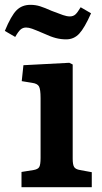

<svg xmlns="http://www.w3.org/2000/svg" viewBox="-52 -775 424 795"><path d="M37 0V-63L87 -71Q105 -74 110.5 -83.5Q116 -93 116 -121V-369Q116 -405 109.5 -417Q103 -429 81 -432L38 -439L45 -505L235 -515L249 -508V-118Q249 -93 255 -83.5Q261 -74 279 -71L328 -62V0ZM222 -612Q200 -612 179 -617.5Q158 -623 130 -636Q95 -651 81 -656Q67 -661 56 -661Q43 -661 33.5 -653Q24 -645 11 -622L-32 -647Q-6 -710 16.5 -732.5Q39 -755 74 -755Q95 -755 114 -749Q133 -743 162 -730Q193 -718 209 -712.5Q225 -707 237 -707Q251 -707 260 -715Q269 -723 282 -745L325 -720Q298 -659 276 -635.5Q254 -612 222 -612Z"/></svg>

Font: Literata SemiBold
Style: Regular
Weight: 600
Designer: Latin by Veronika Burian and Jose Scaglione. Greek by Irene Vlachou. Cyrillic by Vera Evstafieva.
Foundry: TypeTogether
Version: Version 3.103; ttfautohint (v1.8.4.7-5d5b);gftools[0.9.29]